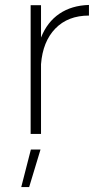

<svg xmlns="http://www.w3.org/2000/svg" viewBox="-20 -542 390 777"><path d="M340 -522V-479Q255 -479 204 -426.5Q153 -374 146 -282V0H104V-521H146V-390Q171 -453 220.5 -486.5Q270 -520 340 -522ZM105 63H144L98 215H66Z"/></svg>

Font: Gontserrat ExtraLight
Style: Regular
Weight: 275
Designer: Julieta Ulanovsky
Foundry: Julieta Ulanovsky
Version: Version 6.001